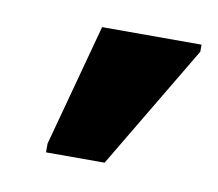

<svg xmlns="http://www.w3.org/2000/svg" viewBox="-38 -808 311 274"><g transform="rotate(10 117.5 -671.0)"><path d="M127.9 -576.2 234.9 -755.9V-766.1H90.8L43 -588.9V-576.2Z"/></g></svg>

Font: Noto Reveo Sans
Style: Regular
Weight: 600
Designer: Monotype Design Team
Foundry: Monotype Imaging Inc.
Version: Version 2.007